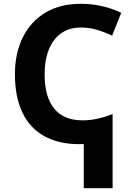

<svg xmlns="http://www.w3.org/2000/svg" viewBox="-20 -744 717 1004"><path d="M394.5 9.8Q286.6 9.8 211.2 -32.2Q135.7 -74.2 96.9 -156Q58.1 -237.8 58.1 -356Q58.1 -466.3 99.9 -549.8Q141.6 -633.3 219.7 -679.2Q296.4 -724.1 402.8 -724.1Q515.1 -724.1 613.8 -677.2L566.4 -557.6Q522.9 -578.1 483.6 -589.1Q444.3 -600.1 402.3 -600.1Q343.8 -600.1 301.3 -570.8Q258.8 -541.5 236.1 -486.3Q213.4 -431.2 213.4 -355Q213.4 -236.8 263.7 -175.8Q314 -114.7 410.6 -114.7Q451.7 -114.7 490 -123.3Q528.3 -131.8 568.8 -147.5V240.2H418V9.3Z"/></svg>

Font: Viking Open Sans
Style: Bold
Weight: 700
Foundry: Ascender Corporation
Version: Version 2.001